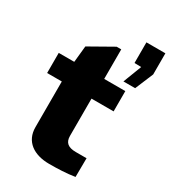

<svg xmlns="http://www.w3.org/2000/svg" viewBox="-195 -908 898 1008"><g transform="rotate(30 253.5 -404.0)"><path d="M422 -408V-531H294V-710H266L123 -629L113 -530H19V-408H108V-131C108 -45 173 0 267 0C317 0 372 -2 421 -10L422 -124H357C310 -124 288 -142 288 -182V-408ZM388 -570H459L505 -680V-808H390V-683L431 -682Z"/></g></svg>

Font: Bisquit Text
Style: Bold
Weight: 800
Version: Version 1.004;Glyphs 3.2.3 (3260)